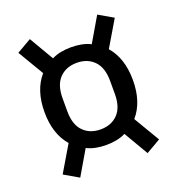

<svg xmlns="http://www.w3.org/2000/svg" viewBox="-122 -778 791 857"><g transform="rotate(-20 274.0 -349.0)"><path d="M274 -117Q248 -117 225 -121.5Q202 -126 182 -136L114 -20L45 -60L118 -183Q64 -245 64 -349Q64 -453 118 -515L45 -638L114 -678L182 -562Q202 -572 225 -576.5Q248 -581 274 -581Q300 -581 323 -576.5Q346 -572 366 -562L434 -678L503 -638L430 -515Q484 -453 484 -349Q484 -245 430 -183L503 -60L434 -20L366 -136Q346 -126 323 -121.5Q300 -117 274 -117ZM274 -191Q325 -191 356 -223Q387 -255 387 -318V-380Q387 -443 356 -475Q325 -507 274 -507Q223 -507 192 -475Q161 -443 161 -380V-318Q161 -255 192 -223Q223 -191 274 -191Z"/></g></svg>

Font: IBM Plex Sans Cond Text
Style: Regular
Weight: 450
Width: 3
Designer: Mike Abbink, Paul van der Laan, Pieter van Rosmalen
Foundry: Bold Monday
Version: Version 1.3